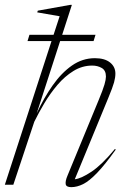

<svg xmlns="http://www.w3.org/2000/svg" viewBox="-28 -762 526 792"><path d="M113.5 -260 27 0H-8L184.5 -592.5H85.5L93.5 -618.5H193L218 -695L125.5 -711L128 -718L262 -742H268.5L228.5 -618.5H366L358 -592.5H220L123.5 -294.5Q152.5 -357.5 188.8 -409.2Q225 -461 268.5 -491.5Q312 -522 363.5 -522Q404 -522 426 -504.2Q448 -486.5 448 -458.5Q448 -442.5 442.5 -422.2Q437 -402 418.5 -357.5L280.5 -22.5Q307 -25.5 349.8 -54Q392.5 -82.5 446 -147.5L449.5 -145Q405 -82.5 372.5 -48.8Q340 -15 314.8 -2.5Q289.5 10 266 10Q245 10 243 -2.5Q241 -15 250 -36.5L378.5 -348Q397 -392.5 403 -413.5Q409 -434.5 409 -446Q409 -471.5 391.8 -481.5Q374.5 -491.5 352.5 -491.5Q311 -491.5 275 -469.2Q239 -447 209 -411.8Q179 -376.5 155 -336.2Q131 -296 113.5 -260Z"/></svg>

Font: Newsreader Display ExtraLight
Style: Italic
Weight: 275
Italic angle: -17°
Designer: Hugues Gentile
Foundry: Production Type
Version: Version 1.001